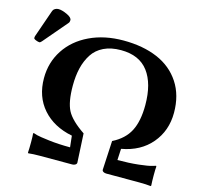

<svg xmlns="http://www.w3.org/2000/svg" viewBox="-132 -836 975 950"><g transform="rotate(15 356.0 -361.0)"><path d="M53.2 -725.1C47 -725.1 41.3 -723.6 35.9 -720.5C30.5 -717.4 26.9 -713.2 24.9 -708L-24.9 -564.9C-25.6 -563 -25.9 -560.1 -25.9 -556.2C-25.9 -552.9 -22.1 -549.7 -14.4 -546.6C-6.8 -543.5 -0.7 -542 3.9 -542C6.8 -542 10.6 -544.6 15.1 -549.8L119.1 -671.9C122.4 -675.5 124 -680.5 124 -687C124 -696.1 115.2 -704.8 97.7 -712.9C80.1 -721 65.3 -725.1 53.2 -725.1ZM152.8 0H317.9C323.7 0 328.9 -1.5 333.3 -4.4C337.6 -7.3 339.8 -10.9 339.8 -15.1L332 -163.1C286.1 -194 255.9 -223.6 241.2 -251.7C226.6 -279.9 219.2 -321.9 219.2 -377.9C219.2 -411.5 222.5 -441.7 229 -468.5C235.5 -495.4 245.7 -519.5 259.5 -541C273.4 -562.5 292.6 -579.2 317.1 -591.1C341.7 -602.9 370.9 -608.9 404.8 -608.9C467.6 -608.9 514.3 -588.5 544.9 -547.9C575.5 -507.2 590.8 -450.2 590.8 -377C590.8 -322.3 582.1 -278 564.7 -244.1C547.3 -210.3 518.4 -183.3 478 -163.1L470.2 -14.2C470.2 -9.9 472.3 -6.5 476.6 -3.9C480.8 -1.3 486 0 492.2 0H660.2C684.2 0 704.3 1 720.2 2.9L722.2 0C721.2 -14 720.7 -31.8 720.7 -53.5C720.7 -75.1 721.2 -89.7 722.2 -97.2L720.2 -101.1L702.1 -95.7C689.8 -91.8 667.6 -88.1 635.5 -84.5C603.4 -80.9 567.5 -79.1 527.8 -79.1L530.8 -137.2C595.2 -148.6 645.8 -176.1 682.6 -219.7C719.4 -263.3 737.8 -315.8 737.8 -377C737.8 -436.8 723.8 -488.1 695.8 -530.8C667.8 -573.4 629 -605.3 579.3 -626.5C529.7 -647.6 471.5 -658.2 404.8 -658.2C340 -658.2 282.3 -646.2 231.7 -622.1C181.1 -598 141.8 -564.5 113.8 -521.7C85.8 -478.9 71.8 -430.7 71.8 -377C71.8 -313.8 90.3 -261.2 127.2 -219.2C164.1 -177.2 214.7 -149.9 278.8 -137.2L285.2 -79.1C245.4 -79.1 209 -81.1 175.8 -85.2C142.6 -89.3 121.5 -92.5 112.5 -95C103.6 -97.4 97 -99.4 92.8 -101.1L90.8 -97.2C91.8 -89.7 92.3 -75.1 92.3 -53.5C92.3 -31.8 91.8 -14 90.8 0L92.8 2.9C109 1 129.1 0 152.8 0Z"/></g></svg>

Font: Linux Biolinum G
Style: Bold
Weight: 700
Designer: Philipp H. Poll
Foundry: Philipp H. Poll
Version: Version 1.1.0